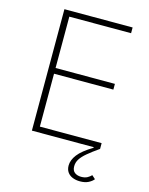

<svg xmlns="http://www.w3.org/2000/svg" viewBox="-131 -780 829 1066"><g transform="rotate(15 283.0 -247.5)"><path d="M104 0V-698H496V-665H141V-370H482V-337H141V-33H496V0Q456 28 431 49Q406 70 394 89Q382 108 382 130Q382 155 397 166Q412 177 434 177Q456 177 470 169Q484 161 492 152L512 170Q502 183 482.5 193Q463 203 434 203Q411 203 392 195.5Q373 188 362 172.5Q351 157 351 134Q351 103 375.5 71Q400 39 460 3L459 0Z"/></g></svg>

Font: IBM Plex Sans ExtraLight
Style: Regular
Weight: 250
Designer: Mike Abbink, Paul van der Laan, Pieter van Rosmalen
Foundry: Bold Monday
Version: Version 3.201